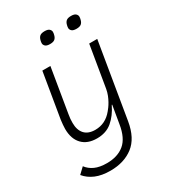

<svg xmlns="http://www.w3.org/2000/svg" viewBox="-219 -830 1038 1157"><g transform="rotate(-30 300.0 -251.5)"><path d="M203 212Q143 212 100.5 194Q58 176 31 143L71 105Q91 132 124 147Q157 162 207 162Q282 162 328.5 123.5Q375 85 389 -4L410 -128H407Q378 -68 336 -32.5Q294 3 230 3Q164 3 127.5 -35.5Q91 -74 91 -143Q91 -157 92.5 -171.5Q94 -186 96 -204L148 -516H204L153 -209Q150 -193 149 -179Q148 -165 148 -151Q148 -102 173 -74.5Q198 -47 247 -47Q318 -47 366 -106Q372 -113 380.5 -124.5Q389 -136 398 -152Q407 -168 414.5 -187Q422 -206 426 -228L474 -516H530L443 7Q425 115 361.5 163.5Q298 212 203 212ZM269 -631Q246 -631 236.5 -640Q227 -649 227 -660Q227 -669 230 -680Q234 -697 244.5 -706Q255 -715 278 -715Q301 -715 310.5 -706Q320 -697 320 -686Q320 -676 317 -666Q313 -649 302.5 -640Q292 -631 269 -631ZM453 -631Q430 -631 420.5 -640Q411 -649 411 -660Q411 -669 414 -680Q418 -697 428.5 -706Q439 -715 462 -715Q485 -715 494.5 -706Q504 -697 504 -686Q504 -676 501 -666Q497 -649 486.5 -640Q476 -631 453 -631Z"/></g></svg>

Font: IBM Plex Mono Light
Style: Italic
Weight: 300
Italic angle: -9°
Monospace: yes
Designer: Mike Abbink, Paul van der Laan, Pieter van Rosmalen
Foundry: Bold Monday
Version: Version 2.3